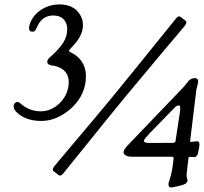

<svg xmlns="http://www.w3.org/2000/svg" viewBox="-20 -778 909 856"><path d="M125 -636.7Q107.4 -636.7 109.9 -657.2Q113.3 -683.6 133.1 -707.5Q152.8 -731.4 182.6 -745.1Q211.9 -758.3 243.7 -758.3Q298.3 -758.3 326.2 -726.8Q354 -695.3 349.1 -654.3Q344.2 -611.8 298.8 -566.4Q287.1 -553.2 287.1 -551.8Q286.6 -548.3 295.9 -544.4Q372.6 -505.9 361.8 -415Q352.5 -342.3 292 -290.5Q231.4 -238.8 164.1 -238.8Q110.8 -238.8 74.5 -261.7Q38.1 -284.7 41 -308.1Q42 -314 46.9 -318.8Q51.8 -323.7 58.6 -323.7Q63.5 -323.7 71.8 -316.4Q110.8 -281.7 161.6 -281.7Q207 -281.7 243.4 -315.7Q279.8 -349.6 285.6 -397.9Q293 -459.5 237.8 -480Q226.1 -484.4 208.5 -486.8Q200.7 -487.8 195.3 -492.2Q189.9 -496.6 190.9 -504.9Q192.4 -514.2 202.1 -522.5Q227.5 -543 251.2 -572.8Q274.9 -602.5 278.8 -633.3Q283.2 -668.5 266.4 -688.7Q249.5 -709 218.3 -709Q169.4 -709 147.5 -662.6Q138.7 -642.6 134.3 -639.6Q130.4 -636.7 125 -636.7ZM512.7 -314.5Q453.1 -242.2 371.6 -140.4Q290 -38.6 263.7 -6.8Q251 9.8 241.2 2.4L219.2 -14.6Q210 -21.5 223.1 -38.1Q241.2 -60.1 327.6 -162.4Q414.1 -264.6 477.5 -341.3L503.4 -373Q562.5 -444.8 649.4 -553Q736.3 -661.1 762.7 -692.9Q769.5 -701.7 774.2 -704.1Q778.8 -706.5 785.2 -702.6L807.1 -685.5Q816.4 -678.7 803.2 -662.1Q785.6 -641.1 693.8 -532.2Q602.1 -423.3 538.6 -346.2ZM747.1 -79.1H569.8Q561.5 -79.1 553.7 -80.3Q545.9 -81.5 537.8 -86.9Q529.8 -92.3 530.8 -102.1L531.7 -102.5Q532.7 -109.9 538.1 -116.9Q543.5 -124 558.6 -139.6L794.9 -386.2Q801.3 -392.6 808.6 -402.1Q815.9 -411.6 820.1 -416.7Q824.2 -421.9 831.8 -425.8Q839.4 -429.7 848.6 -429.7Q864.7 -429.7 863.3 -412.1Q862.3 -403.3 858.9 -392.3Q855.5 -381.3 855 -375L828.1 -152.3Q827.6 -145 830.6 -145Q835.4 -145 845 -146.7Q854.5 -148.4 858.4 -148.4Q864.3 -148.4 867.2 -143.3Q870.1 -138.2 869.1 -131.8Q868.2 -121.1 865.5 -108.4Q862.8 -95.7 862.8 -94.7Q861.8 -88.9 857.2 -83.3Q852.5 -77.6 846.2 -77.6Q845.7 -77.6 838.1 -78.1Q830.6 -78.6 826.7 -78.6Q820.8 -78.6 820.3 -73.7L812 -2Q811 5.9 813.7 15.6Q816.4 25.4 815.9 27.8Q814.5 39.1 798.8 44.9Q789.6 48.3 769.5 53Q749.5 57.6 744.6 57.6Q739.7 57.6 737.1 56.6Q734.4 55.7 732.4 51.3Q730.5 46.9 731.4 38.6Q731.9 36.1 735.6 25.1Q739.3 14.2 743.9 -4.9Q748.5 -23.9 751 -45.9L753.9 -70.3Q754.9 -79.1 747.1 -79.1ZM762.7 -150.4Q763.7 -157.2 772.2 -212.6Q780.8 -268.1 782.2 -278.8Q786.6 -308.1 776.4 -308.1Q767.6 -308.1 756.3 -295.9L647.5 -184.1Q622.6 -157.7 621.6 -151.4Q620.1 -140.6 646 -140.6Q663.6 -140.6 702.4 -140.9Q741.2 -141.1 749 -141.1Q754.9 -141.1 757.8 -142.3Q760.7 -143.6 761.5 -145.3Q762.2 -147 762.7 -150.4Z"/></svg>

Font: Cooper*
Style: Italic
Weight: 400
Italic angle: -7°
Designer: Owen Earl
Foundry: indestructible type*
Version: Version 0.001